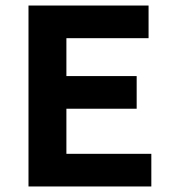

<svg xmlns="http://www.w3.org/2000/svg" viewBox="-20 -674 618 694"><path d="M527 -118H220V-281H474V-399H220V-536H517V-654H83V0H527Z"/></svg>

Font: Falling Sky
Style: SeBd
Weight: 600
Designer: Paul D. Hunt
Foundry: Adobe Systems Incorporated
Version: Version 1.02